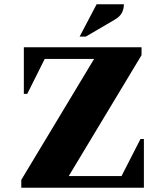

<svg xmlns="http://www.w3.org/2000/svg" viewBox="-20 -882 776 902"><path d="M80 0V-37L422 -605H190L108 -441H92V-660H645V-623L303 -55H551L640 -229H656V0ZM354 -710 434 -862H562Q562 -841 553 -822.5Q544 -804 518 -789L383 -710Z"/></svg>

Font: Spectral SC ExtraBold
Style: Regular
Weight: 800
Designer: Jean-Baptiste Levee
Foundry: Production Type
Version: Version 2.001